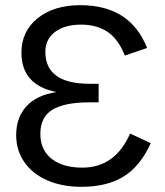

<svg xmlns="http://www.w3.org/2000/svg" viewBox="-20 -718 644 748"><path d="M296.9 9.8C363 9.8 417.6 -3.4 460.9 -29.8C504.2 -56.2 539.7 -99.6 567.4 -160.2L486.8 -197.8C448.1 -109.2 385.9 -64.9 300.3 -64.9C249.8 -64.9 210 -76.5 180.9 -99.6C151.8 -122.7 137.2 -155.1 137.2 -196.8C137.2 -240.1 152.8 -271.3 184.1 -290.5C215.3 -309.7 263.8 -319.3 329.6 -319.3H364.3V-391.6H329.6C214.4 -391.6 156.7 -433.1 156.7 -516.1C156.7 -549 169.4 -574.9 194.6 -593.8C219.8 -612.6 253.6 -622.1 295.9 -622.1C336.9 -622.1 371.5 -612.5 399.7 -593.3C427.8 -574.1 450 -543.5 466.3 -501.5L553.2 -531.2C530.4 -587.6 497.5 -629.4 454.3 -656.7C411.2 -684.1 357.3 -697.8 292.5 -697.8C224.1 -697.8 168.9 -680.8 126.7 -647C84.6 -613.1 63.5 -568.5 63.5 -513.2C63.5 -428.5 109 -377.3 200.2 -359.4C148.8 -351.6 109.7 -333.1 83 -304C56.3 -274.8 43 -237.1 43 -190.9C43 -152.2 53.5 -117.4 74.7 -86.7C95.9 -55.9 125.7 -32.1 164.3 -15.4C202.9 1.4 247.1 9.8 296.9 9.8Z"/></svg>

Font: Arimo
Style: Regular
Weight: 400
Designer: Steve Matteson
Foundry: Monotype Imaging Inc.
Version: Version 1.32